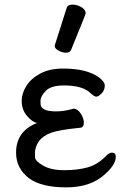

<svg xmlns="http://www.w3.org/2000/svg" viewBox="-20 -790 550 834"><path d="M268.1 23.9Q160.2 23.9 106.9 -15.1Q49.8 -58.1 49.8 -127Q49.8 -220.2 141.1 -255.9Q121.1 -258.8 97.7 -285.9Q74.2 -313 74.2 -352.1Q74.2 -383.8 94 -416Q113.8 -448.2 154.3 -470.2Q194.8 -492.2 253.9 -492.2Q359.9 -492.2 412.1 -452.1Q435.1 -434.1 435.1 -418.9Q435.1 -397.9 421.1 -384Q407.2 -370.1 398.9 -370.1Q389.2 -370.1 374 -384.8Q339.8 -418.9 257.8 -418.9Q202.1 -418.9 179 -395.5Q155.8 -372.1 155.8 -350.1Q155.8 -348.1 156.5 -335.7Q157.2 -323.2 172.6 -314.7Q188 -306.2 223.9 -306.2Q259.8 -306.2 298.8 -317.9Q316.9 -317.9 330.6 -296.9Q344.2 -275.9 344.2 -256.8Q344.2 -235.8 327.1 -234.9Q236.8 -226.1 201.4 -213.1Q166 -200.2 148.9 -176Q131.8 -151.9 131.8 -125Q131.8 -122.1 132.3 -106.4Q132.8 -90.8 167 -70.8Q201.2 -50.8 258.8 -50.8Q317.9 -50.8 360.8 -63Q403.8 -75.2 439 -110.8Q453.1 -127 466.8 -127Q482.9 -127 482.9 -108.9Q482.9 -75.2 437 -34.2Q375 23.9 268.1 23.9ZM267.1 -561Q251 -561 234.4 -570.1Q217.8 -579.1 217.8 -589.8Q217.8 -598.1 220.2 -600.1L269 -753.9Q272.9 -770 295.9 -770Q314.9 -770 333.5 -759Q352.1 -748 352.1 -731.9Q352.1 -728 289.1 -574.2Q284.2 -561 267.1 -561Z"/></svg>

Font: LXGW WenKai Screen
Style: Regular
Weight: 400
Designer: LXGW / Fontworks Inc.
Foundry: LXGW / Fontworks Inc.
Version: Version 1.510;January 18,2025